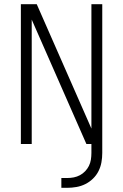

<svg xmlns="http://www.w3.org/2000/svg" viewBox="-20 -690 590 920"><path d="M80 0V-670H156L418 -74V-670H470V0H394L132 -596V0ZM274 210V163H302Q318 163 333.5 160Q349 157 363 149.5Q377 142 388 130.5Q399 119 406 105Q413 91 415.5 75Q418 59 418 43V0H470V43Q470 66 466 88Q462 110 452 130Q442 150 425.5 166Q409 182 389 192Q369 202 346.5 206Q324 210 302 210Z"/></svg>

Font: Lode Dark Term
Style: Regular
Weight: 400
Monospace: yes
Designer: Belleve Invis
Foundry: Belleve Invis
Version: Version 29.2.0